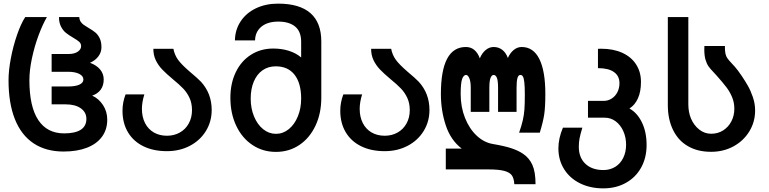

<svg xmlns="http://www.w3.org/2000/svg" viewBox="-20 -819 4240 1058"><path d="M27 -377Q27 -430.5 39.8 -497.8Q52.5 -565 73.8 -626.5Q95 -688 119 -725H238.5Q214.5 -683.5 192.2 -623.5Q170 -563.5 156 -498Q142 -432.5 142 -377Q142 -231.5 190.8 -157.8Q239.5 -84 333.5 -84Q394 -84 425 -104Q456 -124 456 -164Q456 -200.5 425.2 -222.2Q394.5 -244 341.5 -244H264.5V-342.5H355Q396 -342.5 417.8 -352.8Q439.5 -363 439.5 -381Q439.5 -400 416.8 -411.8Q394 -423.5 355 -423.5H264.5V-521.5H359Q390 -521.5 408.5 -534.2Q427 -547 427 -564.5Q427 -579 416.5 -588.5Q406 -598 383.5 -611Q359 -625.5 343.5 -637.8Q328 -650 316.5 -671.8Q305 -693.5 305 -725H417Q417.5 -710.5 424.2 -700Q431 -689.5 440.8 -682.5Q450.5 -675.5 467.5 -665.5Q490.5 -652 504.8 -640.5Q519 -629 529 -609Q539 -589 539 -558.5Q539 -531 522.2 -508.5Q505.5 -486 476 -473Q512.5 -459.5 532 -435.8Q551.5 -412 551.5 -381Q551.5 -347.5 534.8 -324.8Q518 -302 488 -292Q524 -276 547.5 -240.2Q571 -204.5 571 -159.5Q571 -105 542 -65.5Q513 -26 459 -5Q405 16 330.5 16Q233 16 165 -29.2Q97 -74.5 62 -162.5Q27 -250.5 27 -377Z M655 -209Q655 -254.5 672 -299H775.5Q762 -255.5 762 -219.5Q762 -174.5 779.2 -140.8Q796.5 -107 827.8 -89Q859 -71 900 -71Q939.5 -71 971 -88.8Q1002.5 -106.5 1020.2 -138.8Q1038 -171 1038 -212Q1038 -250 1024.5 -279.2Q1011 -308.5 989.5 -331Q968 -353.5 932.5 -382.5Q895.5 -413.5 873.8 -436.2Q852 -459 838.5 -487Q825 -515 825 -550H935.5Q942 -516.5 960.5 -490.5Q979 -464.5 1024 -425.5Q1070.5 -386.5 1087.5 -368.5Q1146.5 -304 1146.5 -213Q1146.5 -149 1114.5 -97Q1082.5 -45 1026.2 -15.5Q970 14 900 14Q825 14 769.8 -13.2Q714.5 -40.5 684.8 -90.8Q655 -141 655 -209Z M1249.5 -280.5Q1249.5 -359.5 1279.2 -421.2Q1309 -483 1362.8 -517.2Q1416.5 -551.5 1485.5 -551.5Q1532 -551.5 1571.2 -539.2Q1610.5 -527 1639.5 -502.5V-588.5Q1639.5 -645.5 1606.2 -672.8Q1573 -700 1513.5 -700Q1454.5 -700 1420.5 -672Q1386.5 -644 1385.5 -596.5H1274.5Q1275.5 -655 1306 -701.2Q1336.5 -747.5 1390.2 -773.2Q1444 -799 1512.5 -799Q1630.5 -799 1690.5 -746.8Q1750.5 -694.5 1750.5 -590.5V-280.5Q1750.5 -194.5 1718.5 -126.5Q1686.5 -58.5 1629.8 -20.2Q1573 18 1500.5 18Q1428 18 1370.8 -20.2Q1313.5 -58.5 1281.5 -126.5Q1249.5 -194.5 1249.5 -280.5ZM1639.5 -275.5Q1639.5 -360.5 1603.2 -407Q1567 -453.5 1499.5 -453.5Q1458 -453.5 1426.8 -431.8Q1395.5 -410 1378.5 -369.5Q1361.5 -329 1361.5 -275.5Q1361.5 -222 1379.8 -177.5Q1398 -133 1430 -107.2Q1462 -81.5 1500.5 -81.5Q1539.5 -81.5 1571.2 -107.2Q1603 -133 1621.2 -177.5Q1639.5 -222 1639.5 -275.5Z M1855 -209Q1855 -254.5 1872 -299H1975.5Q1962 -255.5 1962 -219.5Q1962 -174.5 1979.2 -140.8Q1996.5 -107 2027.8 -89Q2059 -71 2100 -71Q2139.5 -71 2171 -88.8Q2202.5 -106.5 2220.2 -138.8Q2238 -171 2238 -212Q2238 -250 2224.5 -279.2Q2211 -308.5 2189.5 -331Q2168 -353.5 2132.5 -382.5Q2095.5 -413.5 2073.8 -436.2Q2052 -459 2038.5 -487Q2025 -515 2025 -550H2135.5Q2142 -516.5 2160.5 -490.5Q2179 -464.5 2224 -425.5Q2270.5 -386.5 2287.5 -368.5Q2346.5 -304 2346.5 -213Q2346.5 -149 2314.5 -97Q2282.5 -45 2226.2 -15.5Q2170 14 2100 14Q2025 14 1969.8 -13.2Q1914.5 -40.5 1884.8 -90.8Q1855 -141 1855 -209Z M2670.5 114.5H2436.5V0H2524.5Q2463.5 -46.5 2436.5 -128Q2409.5 -209.5 2409.5 -301Q2409.5 -560 2547 -560Q2574.5 -560 2593.8 -543.8Q2613 -527.5 2624 -497.5Q2636 -526.5 2656 -543.2Q2676 -560 2700.5 -560Q2728 -560 2748.2 -544Q2768.5 -528 2778.5 -499.5Q2791 -527.5 2811 -543.8Q2831 -560 2854.5 -560Q2919 -560 2952 -494Q2985 -428 2985 -301.5Q2985 -229.5 2978.8 -188Q2972.5 -146.5 2954.5 -88H2840.5Q2854.5 -128 2861 -156.8Q2867.5 -185.5 2869.8 -216Q2872 -246.5 2872 -297.5Q2872 -342.5 2869.2 -366Q2866.5 -389.5 2861.2 -397.8Q2856 -406 2847.5 -406Q2836 -406 2831.2 -388.5Q2826.5 -371 2826.5 -335V-202.5H2724.5V-335Q2724.5 -375 2718 -390.5Q2711.5 -406 2700.5 -406Q2689.5 -406 2683 -389.5Q2676.5 -373 2676.5 -335V-202.5H2574V-335Q2574 -370 2566.2 -388Q2558.5 -406 2548 -406Q2535 -406 2526.8 -384.5Q2518.5 -363 2518.5 -301Q2518.5 -229 2542.5 -169Q2566.5 -109 2607 -71.2Q2647.5 -33.5 2696 -25.5Q2760.5 -14.5 2798.8 -1.8Q2837 11 2863 29Q2896.5 51.5 2913.8 90Q2931 128.5 2931 196H2814Q2812.5 165 2801 148Q2789.5 131 2759.2 122.8Q2729 114.5 2670.5 114.5Z M3057 -2Q3057 -56.5 3082 -115.5H3189Q3177.5 -77.5 3173.5 -55.8Q3169.5 -34 3169.5 -10Q3169.5 49.5 3206 83.8Q3242.5 118 3305 118Q3341.5 118 3370 100.5Q3398.5 83 3414.2 51.2Q3430 19.5 3430 -21.5Q3430 -62.5 3414.5 -96.8Q3399 -131 3372.2 -150.8Q3345.5 -170.5 3312.5 -170.5H3220V-263H3305.5Q3330.5 -263 3350.8 -276Q3371 -289 3382.2 -311.2Q3393.5 -333.5 3393.5 -360.5Q3393.5 -400.5 3363.2 -422Q3333 -443.5 3275 -443.5V-550Q3281 -550.5 3292.5 -550.5Q3359.5 -550.5 3409 -528Q3458.5 -505.5 3485.2 -464Q3512 -422.5 3512 -367.5Q3512 -314.5 3495.5 -277.5Q3479 -240.5 3448.5 -221Q3491.5 -197.5 3517.2 -144.5Q3543 -91.5 3543 -20Q3543 50.5 3512.8 104.8Q3482.5 159 3428.2 189Q3374 219 3304.5 219Q3232.5 219 3176.2 191.2Q3120 163.5 3088.5 113.2Q3057 63 3057 -2Z M3771 -13.5Q3718 -43.5 3689 -102.5Q3660 -161.5 3660 -239.5V-725H3773V-244.5Q3773 -200 3788 -165Q3804 -128 3833.2 -105Q3862.5 -82 3899 -82Q3935.5 -82 3964.5 -100.2Q3993.5 -118.5 4010 -150Q4026.5 -181.5 4026.5 -219.5Q4026.5 -254 4014.2 -283.5Q4002 -313 3983 -338Q3964 -363 3929 -402.5L3912 -421Q3894.5 -439 3884.5 -453Q3874.5 -467 3867.8 -489.5Q3861 -512 3861 -546Q3861 -558.5 3861.5 -565.5H3974.5Q3974 -539 3977.5 -523.5Q3981 -508 3988.5 -497.5Q3996 -487 4012.5 -469.5L4029.5 -451Q4045.5 -433 4068 -399.5Q4086.5 -372 4101.2 -346.2Q4116 -320.5 4128.5 -284.2Q4141 -248 4141 -210.5Q4141 -147 4109 -94.8Q4077 -42.5 4021.8 -12.5Q3966.5 17.5 3899 17.5Q3861.5 17.5 3830.2 10Q3799 2.5 3771 -13.5Z"/></svg>

Font: JuliaMono SemiBold
Style: Regular
Weight: 600
Monospace: yes
Designer: cormullion
Foundry: corm
Version: Version 0.055; ttfautohint (v1.8.4)